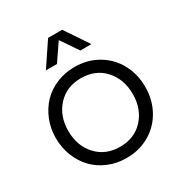

<svg xmlns="http://www.w3.org/2000/svg" viewBox="-183 -920 1013 1068"><g transform="rotate(-30 323.0 -386.5)"><path d="M323.2 -571.8Q405.8 -571.8 471.4 -533.4Q537.1 -495.1 573.5 -428.5Q609.9 -361.8 609.9 -279.8Q609.9 -197.8 573.5 -131.1Q537.1 -64.5 471.4 -26.1Q405.8 12.2 323.2 12.2Q261.2 12.2 207.5 -10.3Q153.8 -32.7 116.5 -71.8Q79.1 -110.8 57.6 -164.8Q36.1 -218.8 36.1 -279.8Q36.1 -340.8 57.6 -394.8Q79.1 -448.7 116.5 -487.8Q153.8 -526.9 207.5 -549.3Q261.2 -571.8 323.2 -571.8ZM116.2 -279.8Q116.2 -185.1 173.1 -122.6Q230 -60.1 323.2 -60.1Q416.5 -60.1 473.1 -122.3Q529.8 -184.6 529.8 -279.8Q529.8 -375 473.1 -437.5Q416.5 -500 323.2 -500Q230 -500 173.1 -437.5Q116.2 -375 116.2 -279.8ZM176.8 -634.8 277.8 -785.2H368.2L469.2 -634.8H397.9L323.2 -745.1L248 -634.8Z"/></g></svg>

Font: TASA Explorer
Style: Regular
Weight: 400
Designer: Weizhong Zhang
Foundry: Local Remote
Version: Version 1.000;Glyphs 3.1.2 (3151)